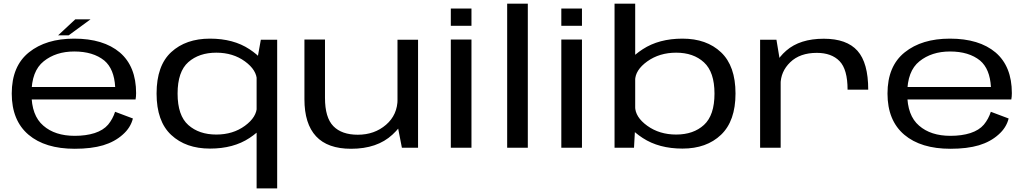

<svg xmlns="http://www.w3.org/2000/svg" viewBox="-20 -805 5602 1046"><path d="M387 5.5V-65Q279.5 -65 216 -120.5Q151.5 -175.5 151.5 -295Q151.5 -418 218 -471Q284.5 -524.5 384.5 -524.5Q487.5 -524.5 548.5 -475Q602 -429.5 607.5 -331H139V-263H718.5Q721.5 -279 721.5 -297.5Q721.5 -443 633 -519Q543.5 -594.5 384 -594.5Q231 -594.5 138 -520Q44 -445 44 -295.5Q44 -148.5 135.5 -71Q226 5.5 387 5.5ZM387 -65V5.5Q478 5.5 542 -13.5Q605 -32.5 648.5 -71.5Q691.5 -109 704 -159.5L607 -196Q594.5 -157 569 -126Q543 -95.5 495.5 -80Q448.5 -65 387 -65ZM296.5 -612.5H354L473 -699.5H390Z M1378 221.5H1490V-588.5H1401L1378 -460.5ZM1124 4.5Q1252 4.5 1339.2 -53.2Q1426.5 -111 1426.5 -161.5L1379.5 -225.5Q1379.5 -167.5 1314.5 -119.8Q1249.5 -72 1158.5 -72Q1064.5 -72 1006 -123.8Q947.5 -175.5 947.5 -295Q947.5 -415 1006 -466.5Q1064.5 -518 1158.5 -518Q1249.5 -518 1314.5 -470.5Q1379.5 -423 1379.5 -365.5L1426.5 -428.5Q1426.5 -479 1339.2 -536.8Q1252 -594.5 1124 -594.5Q992.5 -594.5 912.8 -521Q833 -447.5 833 -295.5Q833 -144 912.8 -69.8Q992.5 4.5 1124 4.5Z M2169.5 0H2257.5V-588.5H2145.5V-123.5ZM1750.5 -589.5H1638.5V-264.5Q1638.5 -130.5 1701.8 -62.5Q1765 5.5 1892.5 5.5Q2035 5.5 2118 -71.5Q2201 -148.5 2201 -227.5L2146 -266.5Q2146 -179.5 2083 -125.2Q2020 -71 1929.5 -71Q1841.5 -71 1796 -117.8Q1750.5 -164.5 1750.5 -271.5Z M2436 0H2548.5V-589.5H2436ZM2436 -758.5V-664.5H2548.5V-758.5Z M2743 0H2855.5V-785H2743Z M3038 0H3150.5V-589.5H3038ZM3038 -758.5V-664.5H3150.5V-758.5Z M3328 0H3434L3440.5 -117.5V-785H3328ZM3698 4.5Q3829.5 4.5 3908.2 -70.8Q3987 -146 3987 -295.5Q3987 -445.5 3908.2 -520Q3829.5 -594.5 3698 -594.5Q3570 -594.5 3481.5 -536.8Q3393 -479 3393 -428.5L3440 -365.5Q3440 -423 3506.2 -470.5Q3572.5 -518 3663.5 -518Q3758 -518 3815.2 -465.2Q3872.5 -412.5 3872.5 -295Q3872.5 -177 3815.2 -124.5Q3758 -72 3663.5 -72Q3572.5 -72 3506.2 -119.8Q3440 -167.5 3440 -225.5L3393 -161.5Q3393 -111 3481.5 -53.2Q3570 4.5 3698 4.5Z M4597.5 -316.5H4710Q4710 -462.5 4651.5 -528.2Q4593 -594 4468 -594Q4338 -594 4263.5 -529.2Q4189 -464.5 4189 -381.5L4232.5 -344.5Q4232.5 -415 4285.2 -466Q4338 -517 4430 -517Q4510 -517 4553.8 -472Q4597.5 -427 4597.5 -316.5ZM4121 0H4233V-450L4210 -588.5H4121Z M5158 5.5V-65Q5050.5 -65 4987 -120.5Q4922.5 -175.5 4922.5 -295Q4922.5 -418 4989 -471Q5055.5 -524.5 5155.5 -524.5Q5258.5 -524.5 5319.5 -475Q5373 -429.5 5378.5 -331H4910V-263H5489.5Q5492.5 -279 5492.5 -297.5Q5492.5 -443 5404 -519Q5314.5 -594.5 5155 -594.5Q5002 -594.5 4909 -520Q4815 -445 4815 -295.5Q4815 -148.5 4906.5 -71Q4997 5.5 5158 5.5ZM5158 -65V5.5Q5249 5.5 5313 -13.5Q5376 -32.5 5419.5 -71.5Q5462.5 -109 5475 -159.5L5378 -196Q5365.5 -157 5340 -126Q5314 -95.5 5266.5 -80Q5219.5 -65 5158 -65Z"/></svg>

Font: Anybody Expanded
Style: Regular
Weight: 400
Width: 7
Version: Version 1.113;gftools[0.9.25]